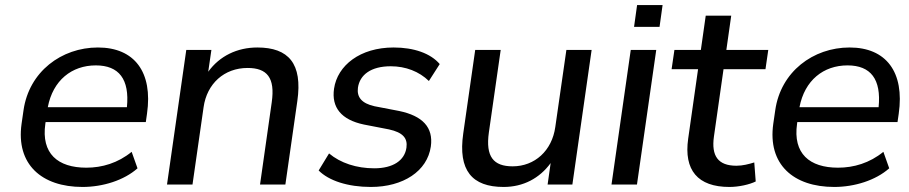

<svg xmlns="http://www.w3.org/2000/svg" viewBox="-20 -739 3640 769"><path d="M310.5 9.8C391.6 9.8 476.6 -16.6 530.8 -64.9L507.3 -130.9C452.1 -85.9 388.7 -67.4 325.7 -67.4C211.4 -67.4 144.5 -124 161.6 -243.2L162.6 -250H564L568.8 -283.7C592.8 -450.2 518.6 -548.8 372.1 -548.8C226.1 -548.8 96.2 -451.7 74.2 -297.4L66.4 -243.2C43.5 -80.6 147 9.8 310.5 9.8ZM363.8 -477.1C456.5 -477.1 499.5 -421.9 488.3 -309.6H171.4C191.9 -417.5 267.6 -477.1 363.8 -477.1Z M751 0 795.4 -309.6C808.6 -403.8 877.9 -466.8 971.7 -466.8C1049.3 -466.8 1082.5 -428.2 1068.4 -329.6L1021.5 0H1123L1170.9 -334.5C1192.4 -484.4 1135.7 -548.8 1010.7 -548.8C929.7 -548.8 859.4 -514.6 814 -451.7L826.7 -539.1H726.1L648.9 0Z M1465.3 9.8C1594.7 9.8 1691.4 -53.2 1705.6 -152.3C1716.3 -229.5 1671.9 -274.9 1579.1 -294.4L1480 -313.5C1427.7 -325.2 1408.7 -350.6 1413.6 -387.7C1420.9 -439 1465.3 -473.6 1544.9 -473.6C1605 -473.6 1658.7 -452.6 1697.8 -414.6L1741.2 -482.4C1704.6 -525.4 1637.7 -548.8 1556.6 -548.8C1422.4 -548.8 1331.5 -477.1 1317.9 -383.8C1307.1 -308.6 1346.7 -259.3 1437.5 -240.2L1538.1 -220.7C1593.3 -208.5 1613.3 -186 1607.9 -147.5C1600.6 -96.2 1554.2 -64.9 1479 -64.9C1408.2 -64.9 1343.8 -85.9 1297.9 -124.5L1256.3 -56.2C1296.9 -15.1 1373.5 9.8 1465.3 9.8Z M1997.1 9.8C2075.7 9.8 2141.1 -24.9 2185.5 -85.9L2173.3 0H2272.5L2349.6 -539.1H2248.5L2204.1 -230.5C2190.9 -135.3 2121.6 -72.8 2033.2 -72.8C1956.5 -72.8 1924.3 -111.3 1938 -208.5L1985.4 -539.1H1883.3L1835.4 -204.6C1814 -56.2 1870.6 9.8 1997.1 9.8Z M2621.6 -631.3 2633.8 -718.8H2531.7L2519.5 -631.3ZM2531.2 0 2608.4 -539.1H2506.3L2429.2 0Z M2901.4 9.8C2939.5 9.8 2982.4 0 3006.8 -12.2L3001 -88.4C2978.5 -81.5 2954.6 -75.2 2929.7 -75.2C2855.5 -75.2 2828.6 -114.7 2839.4 -191.9L2877.9 -461.9H3045.9L3057.1 -539.1H2889.2L2908.7 -676.3H2806.6L2787.1 -539.1H2681.2L2669.9 -461.9H2775.9L2736.3 -183.6C2718.3 -57.6 2774.4 9.8 2901.4 9.8Z M3321.3 9.8C3402.3 9.8 3487.3 -16.6 3541.5 -64.9L3518.1 -130.9C3462.9 -85.9 3399.4 -67.4 3336.4 -67.4C3222.2 -67.4 3155.3 -124 3172.4 -243.2L3173.3 -250H3574.7L3579.6 -283.7C3603.5 -450.2 3529.3 -548.8 3382.8 -548.8C3236.8 -548.8 3106.9 -451.7 3085 -297.4L3077.1 -243.2C3054.2 -80.6 3157.7 9.8 3321.3 9.8ZM3374.5 -477.1C3467.3 -477.1 3510.3 -421.9 3499 -309.6H3182.1C3202.6 -417.5 3278.3 -477.1 3374.5 -477.1Z"/></svg>

Font: Winston
Style: Italic
Weight: 400
Italic angle: -8.13011°
Designer: Vernon Adams, Kim Jin-seong, David Berlow, Cristiano Sobral
Foundry: The Winston Project Authors
Version: Version 3.004